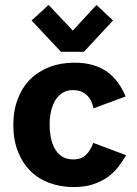

<svg xmlns="http://www.w3.org/2000/svg" viewBox="-20 -744 555 778"><path d="M320 -534H227L108 -661L177 -724L275 -620L371 -724L438 -661ZM34 -238Q34 -296 52 -343Q70 -390 102.5 -422.5Q135 -455 180.5 -472.5Q226 -490 282 -490Q326 -490 359.5 -479.5Q393 -469 417.5 -450.5Q442 -432 459.5 -407Q477 -382 489 -353L359 -305Q351 -342 329.5 -360.5Q308 -379 276 -379Q250 -379 231.5 -366.5Q213 -354 202 -334Q191 -314 186 -289Q181 -264 181 -238Q181 -214 185.5 -189Q190 -164 201 -143.5Q212 -123 230.5 -110.5Q249 -98 277 -98Q310 -98 328.5 -116.5Q347 -135 358 -165L491 -115Q476 -89 457.5 -65.5Q439 -42 413.5 -24.5Q388 -7 355 3.5Q322 14 279 14Q225 14 179.5 -3Q134 -20 102 -52.5Q70 -85 52 -131.5Q34 -178 34 -238Z"/></svg>

Font: Post Grotesk Bold
Style: Bold
Weight: 700
Version: Version 1.0